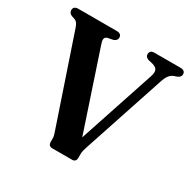

<svg xmlns="http://www.w3.org/2000/svg" viewBox="-156 -852 1000 1004"><g transform="rotate(30 343.5 -350.0)"><path d="M469.5 -675.5Q469.5 -700 498.5 -700H654Q683.5 -700 683.5 -676Q683.5 -660 663.5 -651.5L644.5 -645Q629.5 -638.5 619.2 -625.2Q609 -612 599.5 -583L439 -99Q433 -81 430.2 -70Q427.5 -59 427.5 -47.5V-26Q427.5 0 404 0H284Q260.5 0 260.5 -26.5V-48.5Q260.5 -56.5 257.5 -66.2Q254.5 -76 250.5 -88L74 -609.5Q68.5 -625 62.8 -632.2Q57 -639.5 46.5 -644L27 -650.5Q9 -658.5 9 -675.5Q9 -700 38.5 -700H269.5Q299 -700 299 -675.5Q299 -659 278.5 -651L245.5 -644.5Q233 -640.5 230 -630.8Q227 -621 234 -600.5L391.5 -128L544 -587.5Q551.5 -610 546.2 -624Q541 -638 518 -645L489.5 -651.5Q469.5 -659.5 469.5 -675.5Z"/></g></svg>

Font: Fraunces 72pt S050 SemiBold
Style: Regular
Weight: 600
Version: Version 1.000; ttfautohint (v1.8.3)